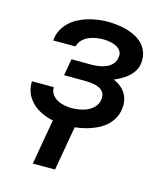

<svg xmlns="http://www.w3.org/2000/svg" viewBox="-114 -625 816 947"><g transform="rotate(15 293.5 -152.0)"><path d="M295.9 -312Q314 -312 333.7 -314.9Q353.5 -317.9 370.8 -325.4Q388.2 -333 400.6 -346.7Q413.1 -360.4 416 -381.8Q418.9 -401.4 410.2 -414.1Q401.4 -426.8 387.2 -434.1Q373 -441.4 355.5 -444.6Q337.9 -447.8 323.2 -447.8Q305.2 -448.2 284.9 -445.1Q264.6 -441.9 246.6 -433.8Q228.5 -425.8 215.1 -412.4Q201.7 -398.9 196.8 -378.9L82.5 -378.4Q85 -407.7 96.9 -431.2Q108.9 -454.6 127.4 -472.7Q146 -490.7 169.7 -503.2Q193.4 -515.6 219.7 -523.4Q246.1 -531.2 273.2 -534.7Q300.3 -538.1 326.2 -537.6Q349.1 -537.1 373.8 -533.9Q398.4 -530.8 421.9 -523.7Q445.3 -516.6 466.1 -505.1Q486.8 -493.7 502 -477.3Q517.1 -460.9 525.1 -438.7Q533.2 -416.5 531.2 -388.2Q529.8 -364.7 519.5 -346.4Q509.3 -328.1 493.9 -313.7Q478.5 -299.3 459.5 -288.6Q440.4 -277.8 421.4 -269.5Q439.9 -261.7 454.8 -250.5Q469.7 -239.3 480 -224.6Q490.2 -210 495.4 -191.9Q500.5 -173.8 499.5 -153.3Q498 -122.1 485.8 -97.7Q473.6 -73.2 454.3 -54.9Q435.1 -36.6 409.7 -24.2Q384.3 -11.7 356.7 -3.9Q329.1 3.9 300.8 7.1Q272.5 10.3 246.6 9.8Q207.5 9.3 169.2 -0.2Q130.9 -9.8 100.3 -29.8Q69.8 -49.8 51 -81.3Q32.2 -112.8 33.2 -157.2L145 -156.7Q145 -135.3 155.3 -120.6Q165.5 -106 181.6 -96.9Q197.8 -87.9 217.3 -84Q236.8 -80.1 255.4 -79.6Q273.9 -79.6 295.7 -83.3Q317.4 -86.9 336.7 -95.9Q356 -105 369.9 -120.1Q383.8 -135.3 387.2 -157.2Q390.6 -179.2 382.6 -192.6Q374.5 -206.1 360.1 -213.4Q345.7 -220.7 327.4 -223.4Q309.1 -226.1 292 -226.6L178.7 -227.1L193.8 -312.5ZM256.3 233.9H142.6L188.5 -29.3H302.2Z"/></g></svg>

Font: Roboto Mono Medium
Style: Italic
Weight: 500
Designer: Google
Version: Version 2.000985; 2015; ttfautohint (v1.3)